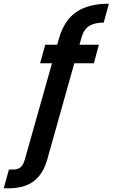

<svg xmlns="http://www.w3.org/2000/svg" viewBox="-155 -793 607 1035"><path d="M-135 222 -107 121H-83Q-59 121 -44 108.5Q-29 96 -21 66L164 -589Q192 -685 257.5 -729Q323 -773 432 -773L404 -671Q354 -671 325 -652.5Q296 -634 284 -589L100 66Q84 123 54.5 157.5Q25 192 -15.5 207Q-56 222 -108 222ZM61 -452 89 -552H378L351 -452Z"/></svg>

Font: DM Sans 17pt SemiBold
Style: Italic
Weight: 600
Italic angle: -10°
Version: Version 4.004;gftools[0.9.30]